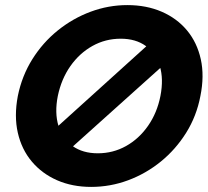

<svg xmlns="http://www.w3.org/2000/svg" viewBox="-20 -727 818 754"><path d="M623 -607 714 -554 224 -114 134 -165ZM338 7Q264 7 204.5 -19Q145 -45 105 -92.5Q65 -140 50 -205.5Q35 -271 50 -350Q66 -429 107 -494.5Q148 -560 207 -607.5Q266 -655 336 -681Q406 -707 480 -707Q555 -707 615 -681Q675 -655 714.5 -607.5Q754 -560 768.5 -494.5Q783 -429 767 -350Q752 -271 711 -205.5Q670 -140 611.5 -92.5Q553 -45 483 -19Q413 7 338 7ZM364 -125Q424 -125 475 -153.5Q526 -182 561.5 -233Q597 -284 610 -350Q623 -417 607.5 -467.5Q592 -518 552.5 -546.5Q513 -575 454 -575Q394 -575 343 -546.5Q292 -518 256.5 -467.5Q221 -417 207 -350Q194 -284 209.5 -233Q225 -182 265 -153.5Q305 -125 364 -125Z"/></svg>

Font: Albert Sans ExtraBold
Style: Italic
Weight: 800
Italic angle: -11.25°
Designer: Andreas Rasmussen
Foundry: a.Foundry
Version: Version 1.025